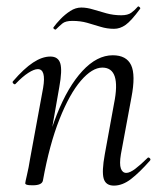

<svg xmlns="http://www.w3.org/2000/svg" viewBox="-20 -572 505 601"><path d="M336.6 9Q310.8 9 304.5 -13.2Q298.2 -35.4 308 -89L337 -248Q359.8 -360.4 300.4 -360.4Q268.4 -360.4 233 -319.2Q197.6 -278 166.2 -198.9Q134.8 -119.8 114.4 -7.2L102 -8.2Q122.8 -124.8 157.7 -212.9Q192.6 -301 238.1 -350Q283.6 -399 333 -399Q375.8 -399 390.4 -368.2Q405 -337.4 391.4 -267L358.4 -89Q353.4 -58.6 358.3 -44.7Q363.2 -30.8 375.4 -30.8Q386.4 -30.8 403.4 -43.6Q420.4 -56.4 441.2 -77Q444.2 -81 448.6 -77Q453 -73 449.2 -69Q416.6 -32 390 -11.5Q363.4 9 336.6 9ZM82.4 8Q68.2 8 63.6 6.3Q59 4.6 59 1.6Q59 -1.6 64.5 -24.8Q70 -48 74 -74L115 -297Q124.8 -355.6 98.4 -355.6Q86.8 -355.6 68.7 -344Q50.6 -332.4 29.2 -310Q26.2 -306 21.8 -310.5Q17.4 -315 21.2 -318.2Q54.8 -357.2 83.4 -376.1Q112 -395 137.6 -395Q162.4 -395 168.8 -373.3Q175.2 -351.6 165.6 -299.4L114.4 -7.2Q111.8 8 82.4 8ZM154.6 -479.6Q152.8 -478.6 149.3 -481.2Q145.8 -483.8 147.6 -486.6Q156 -498.4 169.7 -512.6Q183.4 -526.8 200 -537.6Q216.6 -548.4 234.6 -548.4Q251.8 -548.4 271.4 -542.4Q291 -536.4 313.2 -530.3Q335.4 -524.2 359.6 -524.2Q380 -524.2 391 -532.2Q402 -540.2 411.4 -551.2Q413.4 -553.2 416.9 -549.8Q420.4 -546.4 418.4 -544.2Q390.6 -506.4 373.2 -494.1Q355.8 -481.8 337 -481.8Q315 -481.8 294.5 -488.2Q274 -494.6 252.9 -500.6Q231.8 -506.6 206.4 -506.6Q185 -506.6 175.3 -498.5Q165.6 -490.4 154.6 -479.6Z"/></svg>

Font: Cormorant Infant Light
Style: Italic
Weight: 300
Italic angle: -10°
Designer: Christian Thalmann (Catharsis Fonts)
Foundry: Catharsis Fonts
Version: Version 4.001